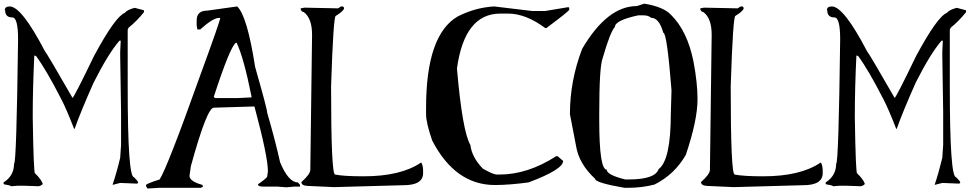

<svg xmlns="http://www.w3.org/2000/svg" viewBox="-20 -1035 5432 1074"><path d="M34.2 -999Q100.6 -999 230.5 -750Q249 -725.6 385.7 -487.3Q394.5 -491.2 505.9 -721.7Q624 -941.4 677.7 -962.9Q691.4 -980.5 733.4 -991.2L785.2 -977.5V-966.8Q743.2 -915 699.2 -879.9L694.3 -869.1V-548.8Q694.3 -43.9 729.5 -43.9Q752.9 -20.5 752.9 -14.6L748 -7.8L652.3 -11.7L610.4 -1V-3.9Q632.8 -70.3 652.3 -152.3L657.2 -224.6V-408.2L652.3 -724.6V-746.1L655.3 -807.6H648.4Q586.9 -737.3 503.9 -573.2Q431.6 -411.1 397.5 -314.5H394.5Q349.6 -429.7 323.2 -479.5Q238.3 -645.5 181.6 -721.7L171.9 -724.6Q163.1 -540 163.1 -393.6V-376Q168 -65.4 175.8 -65.4Q209 -34.2 218.8 -7.8Q218.8 0 197.3 6.8L114.3 3.9H79.1L42 6.8Q37.1 1 2.9 -3.9L0 -7.8V-14.6Q58.6 -51.8 58.6 -119.1Q72.3 -119.1 81.1 -815.4Q81.1 -937.5 48.8 -937.5Q8.8 -937.5 8.8 -977.5H6.8Q6.8 -999 34.2 -999Z M1306.6 -999Q1362.3 -948.2 1407.2 -660.2Q1474.6 -424.8 1474.6 -404.3Q1518.6 -253.9 1546.9 -127Q1593.8 -14.6 1646.5 -14.6L1658.2 -1V8.8H1626L1582 12.7L1530.3 8.8H1455.1Q1425.8 8.8 1422.9 -1V-3.9Q1474.6 -40 1474.6 -47.9L1478.5 -75.2V-79.1Q1478.5 -159.2 1403.3 -439.5L1175.8 -432.6Q1137.7 -432.6 1047.9 -106.4L1040 -51.8Q1040 -20.5 1111.3 -1L1116.2 8.8L1103.5 15.6H873L804.7 19.5L796.9 5.9V-1Q805.7 -9.8 873 -31.2Q917 -100.6 1095.7 -601.6Q1211.9 -918.9 1211.9 -934.6H1203.1Q1171.9 -934.6 1099.6 -870.1H1084L1080.1 -893.6V-920.9Q1080.1 -975.6 1139.6 -975.6ZM1175.8 -493.2 1183.6 -486.3H1306.6L1386.7 -490.2V-496.1Q1343.8 -710.9 1303.7 -795.9H1299.8Q1267.6 -775.4 1175.8 -493.2Z M1887.7 -999H1898.4L1904.3 -992.2V-985.4Q1894.5 -967.8 1858.4 -946.3Q1844.7 -946.3 1832 -551.8Q1832 -58.6 1854.5 -58.6Q1902.3 -48.8 2013.7 -48.8Q2221.7 -48.8 2334 -125H2336.9Q2346.7 -108.4 2346.7 -80.1V-66.4Q2346.7 1 2237.3 1L1848.6 11.7L1699.2 4.9Q1666 2.9 1666 -16.6Q1715.8 -60.5 1715.8 -85.9L1725.6 -840.8Q1725.6 -933.6 1678.7 -967.8Q1668.9 -967.8 1662.1 -981.4V-988.3L1682.6 -992.2L1871.1 -988.3Z M2744.1 -999 2956.1 -973.6H3030.3L3159.2 -995.1L3164.1 -991.2V-980.5Q3162.1 -971.7 3036.1 -877.9H3030.3Q2920.9 -959 2822.3 -959H2778.3Q2578.1 -959 2536.1 -651.4Q2566.4 -300.8 2611.3 -223.6Q2619.1 -156.2 2680.7 -91.8Q2739.3 -58.6 2758.8 -58.6H2773.4Q2931.6 -58.6 3090.8 -161.1H3099.6L3129.9 -134.8Q3129.9 -86.9 2936.5 -14.6Q2826.2 0 2749 0Q2526.4 0 2397.5 -249Q2363.3 -348.6 2363.3 -395.5V-431.6Q2363.3 -840.8 2541 -943.4Q2639.6 -993.2 2744.1 -999Z M3584 -1014.6Q3690.4 -997.1 3732.4 -953.1Q3825.2 -862.3 3859.4 -689.5Q3881.8 -571.3 3881.8 -479.5Q3881.8 -363.3 3816.4 -168.9Q3753.9 -59.6 3641.6 -2.9Q3571.3 15.6 3492.2 15.6H3473.6Q3308.6 -12.7 3308.6 -35.2Q3217.8 -119.1 3202.1 -219.7L3168 -396.5Q3168 -583 3236.3 -761.7Q3377 -1001 3542 -1001ZM3332 -396.5V-363.3Q3332 -85.9 3374 -85.9Q3374 -56.6 3477.5 -31.2H3497.1Q3644.5 -31.2 3664.1 -88.9Q3732.4 -139.6 3732.4 -400.4L3736.3 -530.3Q3710.9 -851.6 3690.4 -851.6Q3667 -935.5 3622.1 -935.5Q3606.4 -949.2 3580.1 -949.2H3549.8Q3419.9 -920.9 3419.9 -884.8Q3393.6 -857.4 3351.6 -710.9Q3332 -665 3332 -396.5Z M4123 -999H4133.8L4139.6 -992.2V-985.4Q4129.9 -967.8 4093.8 -946.3Q4080.1 -946.3 4067.4 -551.8Q4067.4 -58.6 4089.8 -58.6Q4137.7 -48.8 4249 -48.8Q4457 -48.8 4569.3 -125H4572.3Q4582 -108.4 4582 -80.1V-66.4Q4582 1 4472.7 1L4084 11.7L3934.6 4.9Q3901.4 2.9 3901.4 -16.6Q3951.2 -60.5 3951.2 -85.9L3960.9 -840.8Q3960.9 -933.6 3914.1 -967.8Q3904.3 -967.8 3897.5 -981.4V-988.3L3918 -992.2L4106.4 -988.3Z M4632.8 -999Q4699.2 -999 4829.1 -750Q4847.7 -725.6 4984.4 -487.3Q4993.2 -491.2 5104.5 -721.7Q5222.7 -941.4 5276.4 -962.9Q5290 -980.5 5332 -991.2L5383.8 -977.5V-966.8Q5341.8 -915 5297.9 -879.9L5293 -869.1V-548.8Q5293 -43.9 5328.1 -43.9Q5351.6 -20.5 5351.6 -14.6L5346.7 -7.8L5251 -11.7L5209 -1V-3.9Q5231.4 -70.3 5251 -152.3L5255.9 -224.6V-408.2L5251 -724.6V-746.1L5253.9 -807.6H5247.1Q5185.5 -737.3 5102.5 -573.2Q5030.3 -411.1 4996.1 -314.5H4993.2Q4948.2 -429.7 4921.9 -479.5Q4836.9 -645.5 4780.3 -721.7L4770.5 -724.6Q4761.7 -540 4761.7 -393.6V-376Q4766.6 -65.4 4774.4 -65.4Q4807.6 -34.2 4817.4 -7.8Q4817.4 0 4795.9 6.8L4712.9 3.9H4677.7L4640.6 6.8Q4635.7 1 4601.6 -3.9L4598.6 -7.8V-14.6Q4657.2 -51.8 4657.2 -119.1Q4670.9 -119.1 4679.7 -815.4Q4679.7 -937.5 4647.5 -937.5Q4607.4 -937.5 4607.4 -977.5H4605.5Q4605.5 -999 4632.8 -999Z"/></svg>

Font: EG Dragon Caps 
Style: Regular
Weight: 400
Designer: Bill Roach / W.K. Roach
Version: Version 1.00 April 18, 2012, initial release